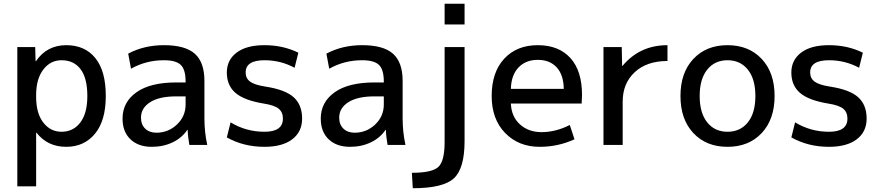

<svg xmlns="http://www.w3.org/2000/svg" viewBox="-20 -770 4676 1020"><path d="M171 -445Q229 -530 332 -530Q431 -530 486.5 -461.5Q542 -393 542 -260Q542 -129 484.5 -59.5Q427 10 332 10Q232 10 174 -65H172V220H72V-520H167L169 -445ZM444 -260Q444 -355 408 -402.5Q372 -450 307 -450Q248 -450 210 -400.5Q172 -351 172 -265V-255Q172 -168 210 -119Q248 -70 307 -70Q369 -70 406.5 -119Q444 -168 444 -260Z M966 -258H916Q826 -258 777.5 -227Q729 -196 729 -145Q729 -108 751.5 -86.5Q774 -65 811 -65Q874 -65 920 -108.5Q966 -152 966 -215ZM631 -140Q631 -227 704.5 -279.5Q778 -332 916 -332H966V-337Q966 -400 940.5 -425Q915 -450 851 -450Q756 -450 676 -405L661 -485Q745 -530 851 -530Q964 -530 1015 -484.5Q1066 -439 1066 -340V-140Q1066 -69 1081 0H986Q978 -44 977 -80H975Q947 -38 897.5 -14Q848 10 786 10Q715 10 673 -30Q631 -70 631 -140Z M1385 -450Q1285 -450 1285 -385Q1285 -354 1308.5 -336.5Q1332 -319 1390 -310Q1495 -294 1540 -253.5Q1585 -213 1585 -140Q1585 -70 1532.5 -30Q1480 10 1385 10Q1274 10 1185 -40L1205 -120Q1287 -70 1385 -70Q1483 -70 1483 -140Q1483 -174 1460.5 -192.5Q1438 -211 1380 -220Q1277 -237 1231 -276.5Q1185 -316 1185 -385Q1185 -451 1237 -490.5Q1289 -530 1385 -530Q1484 -530 1565 -490L1545 -410Q1471 -450 1385 -450Z M2019 -258H1969Q1879 -258 1830.5 -227Q1782 -196 1782 -145Q1782 -108 1804.5 -86.5Q1827 -65 1864 -65Q1927 -65 1973 -108.5Q2019 -152 2019 -215ZM1684 -140Q1684 -227 1757.5 -279.5Q1831 -332 1969 -332H2019V-337Q2019 -400 1993.5 -425Q1968 -450 1904 -450Q1809 -450 1729 -405L1714 -485Q1798 -530 1904 -530Q2017 -530 2068 -484.5Q2119 -439 2119 -340V-140Q2119 -69 2134 0H2039Q2031 -44 2030 -80H2028Q2000 -38 1950.5 -14Q1901 10 1839 10Q1768 10 1726 -30Q1684 -70 1684 -140Z M2342 -15V-520H2448V-20Q2448 126 2390.5 178Q2333 230 2173 230L2168 148Q2275 148 2308.5 117Q2342 86 2342 -15ZM2342 -640V-750H2448V-640Z M2694 -298H2975Q2974 -372 2937.5 -412Q2901 -452 2837 -452Q2773 -452 2734.5 -411.5Q2696 -371 2694 -298ZM2694 -220Q2697 -150 2742.5 -109Q2788 -68 2857 -68Q2932 -68 3007 -106L3032 -30Q2945 10 2847 10Q2735 10 2663.5 -63.5Q2592 -137 2592 -260Q2592 -386 2658.5 -458Q2725 -530 2837 -530Q2948 -530 3010 -462Q3072 -394 3072 -265Q3072 -250 3070 -220Z M3526 -530V-446Q3416 -446 3352 -386.5Q3288 -327 3288 -230V0H3186V-520H3283L3285 -420H3287Q3379 -530 3526 -530Z M3663.5 -457Q3732 -530 3845 -530Q3958 -530 4026.5 -457Q4095 -384 4095 -260Q4095 -136 4026.5 -63Q3958 10 3845 10Q3732 10 3663.5 -63Q3595 -136 3595 -260Q3595 -384 3663.5 -457ZM3737 -120Q3777 -70 3845 -70Q3913 -70 3953 -120Q3993 -170 3993 -260Q3993 -350 3953 -400Q3913 -450 3845 -450Q3777 -450 3737 -400Q3697 -350 3697 -260Q3697 -170 3737 -120Z M4384 -450Q4284 -450 4284 -385Q4284 -354 4307.5 -336.5Q4331 -319 4389 -310Q4494 -294 4539 -253.5Q4584 -213 4584 -140Q4584 -70 4531.5 -30Q4479 10 4384 10Q4273 10 4184 -40L4204 -120Q4286 -70 4384 -70Q4482 -70 4482 -140Q4482 -174 4459.5 -192.5Q4437 -211 4379 -220Q4276 -237 4230 -276.5Q4184 -316 4184 -385Q4184 -451 4236 -490.5Q4288 -530 4384 -530Q4483 -530 4564 -490L4544 -410Q4470 -450 4384 -450Z"/></svg>

Font: Mplus 1p Medium
Style: Regular
Weight: 500
Version: Version 1.061